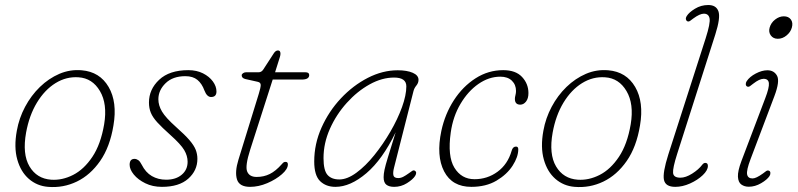

<svg xmlns="http://www.w3.org/2000/svg" viewBox="-20 -737 3180 765"><path d="M305.5 -457Q377.5 -451 412.8 -390.5Q448 -330 432 -237Q418 -151.5 379 -95.5Q340 -39.5 286 -13.5Q232 12.5 171.5 7.5Q127.5 4 95 -24.2Q62.5 -52.5 48.8 -101.5Q35 -150.5 47 -216Q56 -266.5 80 -311.5Q104 -356.5 139 -390.5Q174 -424.5 216.5 -442.8Q259 -461 305.5 -457ZM184 -21Q228 -18 271.2 -40Q314.5 -62 348 -112Q381.5 -162 395 -242Q408.5 -323 378.2 -374.2Q348 -425.5 293 -429Q244.5 -432.5 201.2 -405.8Q158 -379 127.2 -328.2Q96.5 -277.5 84 -209Q68.5 -123 97.5 -74Q126.5 -25 184 -21Z M642 -21Q680.5 -21 704 -40.8Q727.5 -60.5 727.5 -92.5Q727.5 -116 714 -139Q700.5 -162 658 -200Q625.5 -229 607 -249.2Q588.5 -269.5 581 -287.8Q573.5 -306 573.5 -328.5Q573.5 -381 614.2 -419.2Q655 -457.5 730.5 -457.5Q763.5 -457.5 788.8 -444.8Q814 -432 828.2 -412.5Q842.5 -393 842.5 -372.5Q842.5 -350.5 821 -350.5Q804.5 -350.5 794.5 -376.5Q784.5 -404 766.5 -418.8Q748.5 -433.5 718.5 -433.5Q668.5 -433.5 639.8 -405.5Q611 -377.5 611 -341.5Q611 -317 625.5 -292.5Q640 -268 681.5 -231Q716.5 -200 734.8 -178.8Q753 -157.5 759.8 -140.2Q766.5 -123 766.5 -104Q766.5 -57.5 730 -25Q693.5 7.5 625 7.5Q588 7.5 559 -6.8Q530 -21 513.2 -41.5Q496.5 -62 496.5 -80.5Q496.5 -104 516 -104Q523.5 -104 530.8 -99Q538 -94 544.5 -81Q560 -50 585 -35.5Q610 -21 642 -21Z M1007 -411 958 -422Q943 -425.5 943 -437Q943 -441.5 948.2 -445.2Q953.5 -449 960 -449H1010Q1022 -449 1029 -460L1070.5 -524Q1078 -536 1087.5 -536Q1097.5 -536 1097.5 -523Q1097.5 -518 1095.5 -511Q1093.5 -504 1090.5 -495L1076 -449H1197Q1212 -449 1212 -438Q1212 -420 1182 -420H1066.5L977 -141Q956 -75.5 964.8 -53.8Q973.5 -32 1002.5 -32Q1031.5 -32 1055 -43.8Q1078.5 -55.5 1102 -82Q1108 -89 1110.8 -90.5Q1113.5 -92 1118 -92Q1127 -92 1127 -82Q1127 -63.5 1103.2 -42.8Q1079.5 -22 1044.8 -7.2Q1010 7.5 976.5 7.5Q933.5 7.5 924.2 -22.2Q915 -52 930 -100.5L1011 -363Q1018.5 -387 1018.8 -397.8Q1019 -408.5 1007 -411Z M1550 -69Q1545 -49.5 1547.5 -38.5Q1550 -27.5 1567 -27.5Q1577 -27.5 1587 -32.8Q1597 -38 1608 -46Q1617 -53 1622.5 -56.2Q1628 -59.5 1632.5 -57Q1643 -51 1634 -36Q1625 -22 1601.5 -7.2Q1578 7.5 1550.5 7.5Q1530.5 7.5 1519.5 -1Q1508.5 -9.5 1508.5 -31Q1508.5 -43.5 1512 -60.5Q1515.5 -77.5 1526 -111.5Q1536.5 -145.5 1556.5 -210Q1504 -101.5 1440 -47Q1376 7.5 1316.5 7.5Q1279 7.5 1255.5 -15.2Q1232 -38 1232 -93.5Q1232 -163.5 1261 -228.5Q1290 -293.5 1338.2 -345Q1386.5 -396.5 1445.5 -426.8Q1504.5 -457 1564.5 -457Q1601.5 -457 1624.5 -447Q1647.5 -437 1647.5 -419Q1647.5 -406.5 1639 -396.2Q1630.5 -386 1627.5 -374ZM1269 -107Q1269 -58 1285 -40Q1301 -22 1332 -22Q1363.5 -22 1400 -48.8Q1436.5 -75.5 1471.5 -119Q1506.5 -162.5 1535.5 -212.5Q1564.5 -262.5 1581.8 -310.2Q1599 -358 1599 -393Q1599 -428 1550 -428Q1502 -428 1452.8 -400.8Q1403.5 -373.5 1361.8 -327.2Q1320 -281 1294.5 -223.8Q1269 -166.5 1269 -107Z M1973.5 -431.5Q1928 -431.5 1886.2 -402.5Q1844.5 -373.5 1814.8 -323.2Q1785 -273 1776 -209.5Q1762.5 -114.5 1790.5 -68.8Q1818.5 -23 1870.5 -23Q1922 -23 1962.5 -52.8Q2003 -82.5 2018.5 -136Q2023 -153 2036 -153Q2045 -153 2045 -142Q2045 -112 2022.5 -77Q2000 -42 1958.2 -17.2Q1916.5 7.5 1858 7.5Q1781.5 7.5 1749.5 -54.2Q1717.5 -116 1738.5 -215.5Q1753 -283 1788.5 -337.8Q1824 -392.5 1874.8 -425Q1925.5 -457.5 1985 -457.5Q2035 -457.5 2060.2 -430.2Q2085.5 -403 2085.5 -366Q2085.5 -344.5 2075.8 -332.2Q2066 -320 2053 -320Q2031.5 -320 2031.5 -343Q2031.5 -349.5 2033.8 -358Q2036 -366.5 2036 -374.5Q2036 -399.5 2019.5 -415.5Q2003 -431.5 1973.5 -431.5Z M2403.5 -457Q2475.5 -451 2510.8 -390.5Q2546 -330 2530 -237Q2516 -151.5 2477 -95.5Q2438 -39.5 2384 -13.5Q2330 12.5 2269.5 7.5Q2225.5 4 2193 -24.2Q2160.5 -52.5 2146.8 -101.5Q2133 -150.5 2145 -216Q2154 -266.5 2178 -311.5Q2202 -356.5 2237 -390.5Q2272 -424.5 2314.5 -442.8Q2357 -461 2403.5 -457ZM2282 -21Q2326 -18 2369.2 -40Q2412.5 -62 2446 -112Q2479.5 -162 2493 -242Q2506.5 -323 2476.2 -374.2Q2446 -425.5 2391 -429Q2342.5 -432.5 2299.2 -405.8Q2256 -379 2225.2 -328.2Q2194.5 -277.5 2182 -209Q2166.5 -123 2195.5 -74Q2224.5 -25 2282 -21Z M2830 -599.5 2678 -123.5Q2660 -67 2661.8 -48Q2663.5 -29 2691 -29Q2712 -29 2737.8 -45.2Q2763.5 -61.5 2777.5 -80Q2783.5 -88 2790 -88Q2800.5 -88 2800.5 -76Q2800.5 -58.5 2780 -39Q2759.5 -19.5 2729.5 -6Q2699.5 7.5 2670.5 7.5Q2631.5 7.5 2625.5 -20.2Q2619.5 -48 2643 -122L2791.5 -584Q2811 -645 2807.2 -663.8Q2803.5 -682.5 2784.5 -682.5Q2768.5 -682.5 2742.5 -663.5Q2737 -659.5 2730.5 -654.5Q2724 -649.5 2718 -652.5Q2714.5 -654 2713 -659.8Q2711.5 -665.5 2716.5 -673.5Q2725 -687.5 2749 -702.2Q2773 -717 2802 -717Q2833.5 -717 2842.5 -692Q2851.5 -667 2830 -599.5Z M3079 -582.5Q3061 -582.5 3051.2 -595.8Q3041.5 -609 3046.5 -627Q3052 -646.5 3068.5 -659.2Q3085 -672 3103 -672Q3122 -672 3131.2 -659.2Q3140.5 -646.5 3135 -627Q3130 -609 3114 -595.8Q3098 -582.5 3079 -582.5ZM2970.5 -103Q2953.5 -58 2956.8 -42Q2960 -26 2978.5 -26Q2992.5 -26 3019.5 -45.5Q3026.5 -51 3032.5 -55.2Q3038.5 -59.5 3044.5 -56.5Q3049 -54.5 3049.5 -48.2Q3050 -42 3046 -35.5Q3036.5 -21 3012.5 -7Q2988.5 7 2963.5 7Q2946 7 2933.8 -1.8Q2921.5 -10.5 2920.2 -32.8Q2919 -55 2934 -95L3029 -345.5Q3045.5 -388.5 3043.5 -405.8Q3041.5 -423 3022.5 -423Q3006 -423 2981 -403.5Q2974.5 -398.5 2968.5 -394Q2962.5 -389.5 2956.5 -392.5Q2952 -395 2951.5 -401Q2951 -407 2955 -413.5Q2967 -431.5 2991.5 -444.2Q3016 -457 3037.5 -457Q3064 -457 3076 -435.2Q3088 -413.5 3065.5 -354Z"/></svg>

Font: Fraunces 9pt S100 Thin
Style: Italic
Weight: 100
Italic angle: -16°
Version: Version 1.000; ttfautohint (v1.8.3)